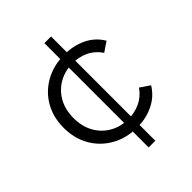

<svg xmlns="http://www.w3.org/2000/svg" viewBox="-216 -760 996 996"><g transform="rotate(-45 281.5 -262.5)"><path d="M286 120V-645H335V120ZM317 5Q239 5 177.5 -29.5Q116 -64 81 -124.5Q46 -185 46 -263Q46 -342 81 -402Q116 -462 177.5 -496Q239 -530 317 -530Q384 -530 438 -504Q492 -478 523 -426L470 -390Q443 -430 403 -449Q363 -468 316 -468Q260 -468 215 -442.5Q170 -417 144 -371Q118 -325 118 -263Q118 -201 144 -155Q170 -109 215 -83.5Q260 -58 316 -58Q363 -58 403 -77Q443 -96 470 -135L523 -99Q492 -48 438 -21.5Q384 5 317 5Z"/></g></svg>

Font: MOST Montserrat
Style: Regular
Weight: 400
Designer: Julieta Ulanovsky
Foundry: Julieta Ulanovsky
Version: Version 8.000;March 11, 2024;FontCreator 15.0.0.2926 64-bit